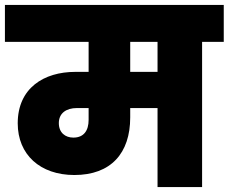

<svg xmlns="http://www.w3.org/2000/svg" viewBox="-34 -760 929 780"><path d="M264 -201C231 -201 205 -221 205 -260C205 -300 235 -321 278 -321H326V-273C326 -230 307 -201 264 -201ZM606 -468H495V-590H606ZM-14 -590H326V-468H272C144 -468 38 -402 38 -259C38 -132 129 -49 268 -49C417 -49 495 -138 495 -283V-321H606V0H787V-590H875V-740H-14Z"/></svg>

Font: SVN-Poppins ExtraBold
Style: Regular
Weight: 800
Designer: Ninad Kale (Devanagari), Jonny Pinhorn (Latin)
Foundry: Indian Type Foundry
Version: Version 3.002 2017; ttfautohint (v1.8.3)